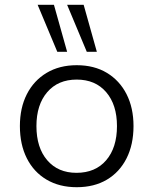

<svg xmlns="http://www.w3.org/2000/svg" viewBox="-20 -773 640 801"><path d="M300 8Q228 8 174.5 -23.5Q121 -55 92 -112.5Q63 -170 63 -247Q63 -323 92 -380Q121 -437 174.5 -469Q228 -501 300 -501Q373 -501 426 -469Q479 -437 508 -380Q537 -323 537 -247Q537 -170 508 -112.5Q479 -55 426 -23.5Q373 8 300 8ZM299 -52Q378 -52 423 -104.5Q468 -157 468 -247Q468 -336 423 -388.5Q378 -441 300 -441Q222 -441 177 -388.5Q132 -336 132 -247Q132 -157 177 -104.5Q222 -52 299 -52ZM342 -557 260 -753H329L384 -557ZM219 -557 137 -753H205L260 -557Z"/></svg>

Font: Nunito Sans 8pt Light
Style: Regular
Weight: 300
Version: Version 3.101;gftools[0.9.27]